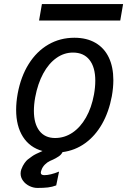

<svg xmlns="http://www.w3.org/2000/svg" viewBox="-20 -746 640 946"><path d="M443 -280Q449.5 -316 449.5 -348.5Q449.5 -414.5 421 -450.8Q392.5 -487 339.5 -487Q295.5 -487 257.8 -460.2Q220 -433.5 193 -383.8Q166 -334 153.5 -267Q147 -231.5 147 -200Q147 -136.5 174.2 -101.2Q201.5 -66 251.5 -66Q297.5 -66 336.8 -92.2Q376 -118.5 403.5 -166.8Q431 -215 443 -280ZM81.5 109Q81.5 98.5 85 88.5Q92 70 100.8 57.8Q109.5 45.5 116.8 39.8Q124 34 139 23.5Q152 14 189.5 -2Q127 -19 93.2 -71.8Q59.5 -124.5 59.5 -205Q59.5 -242 67 -284Q82.5 -368.5 121.5 -430.8Q160.5 -493 218.2 -526.5Q276 -560 346.5 -560Q407 -560 450.2 -535Q493.5 -510 516 -463Q538.5 -416 538.5 -351Q538.5 -314 531 -272Q516.5 -194.5 482.8 -135.2Q449 -76 399.2 -40.2Q349.5 -4.5 288 3.5Q282 16 269.8 24.2Q257.5 32.5 242 40Q239.5 41 226.2 47Q213 53 201 65Q189 77 184 92.5Q181 100 181 105Q181 117 198.5 117Q227.5 117 271 99.5L257 167.5Q237.5 175 216.2 177.5Q195 180 164.5 180Q145 180 125.5 170.8Q106 161.5 93.8 145Q81.5 128.5 81.5 109ZM186.5 -726H586.5L572.5 -645H172.5Z"/></svg>

Font: JuliaMono Italic
Style: Regular
Weight: 400
Italic angle: -9°
Monospace: yes
Designer: cormullion
Foundry: corm
Version: Version 0.049; ttfautohint (v1.8.4)